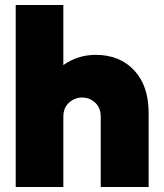

<svg xmlns="http://www.w3.org/2000/svg" viewBox="-20 -750 658 770"><path d="M43 0V-730H234V-489Q292 -530 364 -530Q460 -530 518 -468Q576 -406 576 -298V0H384V-281Q384 -318 361.5 -338.5Q339 -359 310 -359Q280 -359 257 -338.5Q234 -318 234 -282V0Z"/></svg>

Font: MuseoModerno Black
Style: Regular
Weight: 900
Designer: Pablo Cosgaya, Héctor Gatti, Marcela Romero, and the Authors of The MuseoModerno Project.
Foundry: Omnibus-Type Team
Version: Version 1.001